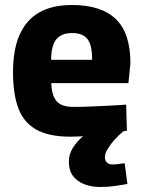

<svg xmlns="http://www.w3.org/2000/svg" viewBox="-20 -534 569 767"><path d="M261 12Q176 12 125.5 -16Q75 -44 53.5 -101Q32 -158 32 -245Q32 -336 58.5 -395.5Q85 -455 137 -484.5Q189 -514 268 -514Q384 -514 442.5 -458Q501 -402 501 -281L493 -202H185Q186 -154 205.5 -130.5Q225 -107 273 -107Q304 -107 342.5 -108.5Q381 -110 419 -112Q457 -114 484 -116L487 -12Q461 -7 422 -1.5Q383 4 341 8Q299 12 261 12ZM184 -295H348Q348 -355 329 -378.5Q310 -402 268 -402Q226 -402 205.5 -377.5Q185 -353 184 -295ZM381 213Q344 213 315.5 201.5Q287 190 271 168Q255 146 255 112Q255 82 271.5 56Q288 30 311.5 10.5Q335 -9 358 -21L472 -9Q453 7 436.5 25.5Q420 44 409.5 62Q399 80 399 94Q399 107 407 115Q415 123 431 123Q441 123 455 121Q469 119 478 118L489 201Q472 204 442.5 208.5Q413 213 381 213Z"/></svg>

Font: Cairo ExtraBold
Style: Regular
Weight: 800
Designer: Mohamed Gaber, Accademia di Belle Arti di Urbino
Foundry: Kief Type Foundry, Accademia di Belle Arti di Urbino
Version: Version 3.117